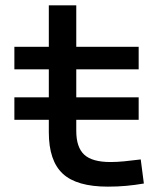

<svg xmlns="http://www.w3.org/2000/svg" viewBox="-20 -694 626 724"><path d="M34.2 -242.2V-327.1H502.9V-242.2ZM386.7 9.8Q269 9.8 216.6 -39.1Q164.1 -87.9 164.1 -195.3V-283.2H267.6V-200.2Q267.6 -138.7 297.6 -110.8Q327.6 -83 396.5 -83Q420.9 -83 448.2 -85.7Q475.6 -88.4 510.7 -92.8L522.5 -2Q488.3 3.9 455.8 6.8Q423.3 9.8 386.7 9.8ZM164.1 -244.1V-673.8H267.6V-244.1ZM34.2 -432.6V-517.6H502.9V-432.6Z"/></svg>

Font: Cascadia Mono PL
Style: Regular
Weight: 400
Monospace: yes
Designer: Aaron Bell
Foundry: Saja Typeworks
Version: Version 2102.003